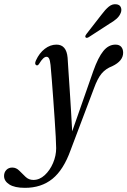

<svg xmlns="http://www.w3.org/2000/svg" viewBox="-146 -657 612 923"><path d="M302.5 -315.5Q326 -381.5 351 -412Q376 -442.5 409 -442.5Q427.5 -442.5 436.8 -431.8Q446 -421 446 -403.5Q446 -364 394 -339Q362.5 -327 342.8 -303.8Q323 -280.5 305 -230.5L193.5 64.5Q159.5 159.5 106 202.8Q52.5 246 -26 246Q-75.5 246 -101 229.8Q-126.5 213.5 -126.5 189Q-126.5 171.5 -115.5 160Q-104.5 148.5 -87 148.5Q-68 148.5 -53.2 163.5Q-38.5 178.5 -23 193.2Q-7.5 208 14.5 208Q44 208 69 185Q94 162 109 126.8Q124 91.5 124 55.5Q124 38.5 122 1.2Q120 -36 116.8 -83.5Q113.5 -131 110 -180.8Q106.5 -230.5 103 -273.8Q99.5 -317 97 -344.5Q94.5 -367 90 -375.5Q85.5 -384 77.5 -384Q62.5 -384 42.5 -351Q36 -340 28.5 -343.5Q18.5 -348.5 27 -367Q43 -402 69.2 -422.2Q95.5 -442.5 125.5 -442.5Q173.5 -442.5 179 -379.5Q180.5 -354.5 183.2 -313.8Q186 -273 189.2 -223.8Q192.5 -174.5 195.5 -123.2Q198.5 -72 201 -25.5ZM341.5 -586Q360 -611 376.8 -624.8Q393.5 -638.5 412 -636.5Q429 -635 434.5 -622.8Q440 -610.5 435 -596.5Q429 -580 414.8 -567.2Q400.5 -554.5 379.5 -542.5L280 -478Q269 -472 265 -478Q261.5 -483 270 -494Z"/></svg>

Font: Fraunces 144pt Soft
Style: Italic
Weight: 400
Italic angle: -16°
Version: Version 1.000;[b76b70a41]